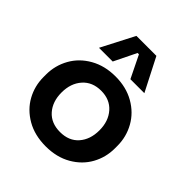

<svg xmlns="http://www.w3.org/2000/svg" viewBox="-224 -963 1128 1128"><g transform="rotate(45 339.5 -399.0)"><path d="M43 -260V-281Q43 -356 79 -420.5Q115 -485 183 -523.5Q251 -562 340 -562Q429 -562 496.5 -523.5Q564 -485 600 -420.5Q636 -356 636 -281V-260Q636 -186 601 -122.5Q566 -59 498.5 -20Q431 19 340 19Q248 19 180.5 -20Q113 -59 78 -122.5Q43 -186 43 -260ZM497 -271Q497 -347 454.5 -395Q412 -443 340 -443Q267 -443 224.5 -395Q182 -347 182 -271Q182 -195 224 -147.5Q266 -100 340 -100Q414 -100 455.5 -147.5Q497 -195 497 -271ZM258 -817H424L529 -612H413L345 -751H334L266 -612H152Z"/></g></svg>

Font: Sora-SIA SemiBold
Style: Regular
Weight: 600
Designer: Jonathan Barnbrook, Julián Moncada
Foundry: Barnbrook Fonts
Version: Version 2.000